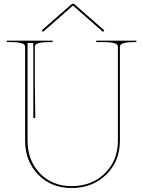

<svg xmlns="http://www.w3.org/2000/svg" viewBox="-20 -970 740 993"><path d="M202.6 -805.2 195.3 -812.5 352.1 -950.2H362.8L519.5 -812.5L512.7 -805.2L358.9 -939.9H356ZM15.1 -759.8H252.4V-752.4H234.9Q202.6 -752.4 185.3 -748.3Q168 -744.1 164.1 -739Q160.2 -733.9 160.2 -725.1V-533.7L162.6 -359.9H152.3V-747.6H122.6V-242.7Q122.6 -140.1 186.3 -73.7Q250 -7.3 350.1 -7.3Q454.6 -7.3 522.2 -73.5Q589.8 -139.6 589.8 -242.7V-725.1Q589.8 -733.9 585.9 -739Q582 -744.1 564.7 -748.3Q547.4 -752.4 515.1 -752.4H477.5V-759.8H685.1V-752.4H674.8Q642.6 -752.4 625.2 -748.3Q607.9 -744.1 604 -739Q600.1 -733.9 600.1 -725.1V-242.7Q600.1 -135.7 529.1 -66.7Q458 2.4 350.1 2.4Q245.1 2.4 177.5 -67.1Q109.9 -136.7 109.9 -242.7V-724.1Q109.9 -733.4 106 -738.8Q102.1 -744.1 84.7 -748.3Q67.4 -752.4 35.2 -752.4H15.1Z"/></svg>

Font: ZnikomitNo25
Style: Regular
Weight: 100
Designer: gluk
Foundry: gluk
Version: Version 0.56